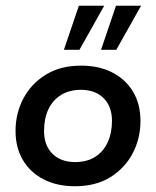

<svg xmlns="http://www.w3.org/2000/svg" viewBox="-20 -637 542 667"><path d="M240 10Q178 10 131.5 -14Q85 -38 59.5 -81Q34 -124 34 -182Q34 -243 61 -294.5Q88 -346 139 -377.5Q190 -409 262 -409Q324 -409 370.5 -385Q417 -361 442.5 -318Q468 -275 468 -217Q468 -156 441 -104.5Q414 -53 363.5 -21.5Q313 10 240 10ZM241 -74Q282 -74 310.5 -92Q339 -110 354 -142.5Q369 -175 369 -217Q369 -267 340 -296Q311 -325 261 -325Q221 -325 192 -307Q163 -289 148 -257Q133 -225 133 -182Q133 -132 162 -103Q191 -74 241 -74ZM202 -464 254 -617H342L256 -464ZM331 -464 383 -617H470L384 -464Z"/></svg>

Font: Rokkitt SemiBold SemiBold
Style: Italic
Weight: 600
Italic angle: -9°
Version: Version 3.103